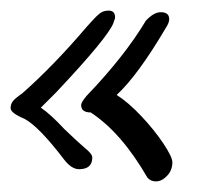

<svg xmlns="http://www.w3.org/2000/svg" viewBox="-34 -453 380 362"><path d="M87 -152Q39 -215 12 -229Q-14 -240 -14 -249Q-14 -257 -9.5 -262.5Q-5 -268 8 -277Q67 -329 130 -403L140 -414Q148 -423 154.5 -428Q161 -433 171 -433Q183 -433 183 -420Q183 -418 182 -416Q181 -414 180 -410Q170 -383 72 -279L43 -250Q61 -238 87 -210Q113 -185 126 -174Q140 -163 140 -156Q140 -134 115 -134Q101 -134 87 -152ZM244 -118Q195 -203 137 -241Q119 -241 119 -255Q119 -260 129 -272Q201 -347 241 -414Q256 -430 269 -430Q285 -430 285 -417Q285 -410 279 -401Q226 -311 186 -274Q208 -260 232.5 -234Q257 -208 274 -182.5Q291 -157 291 -147Q291 -132 281 -121.5Q271 -111 260 -111Q250 -111 244 -118Z"/></svg>

Font: Bad Script
Style: Regular
Weight: 400
Italic angle: -10°
Designer: Roman Shchyukin (Gaslight Type Foundry), Cyreal (Charset Expansion)
Foundry: Gaslight
Version: Version 2.000